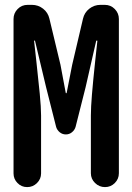

<svg xmlns="http://www.w3.org/2000/svg" viewBox="-20 -763 540 783"><path d="M35.2 -55.7V-685.5Q35.2 -709 51.8 -726.1Q68.4 -743.2 92.8 -743.2H110.4Q135.7 -743.2 155.8 -727.5Q175.8 -711.9 181.6 -686.5L226.6 -499L248 -384.8Q248 -382.8 250 -382.8Q252 -382.8 252 -384.8L274.4 -499L318.4 -686.5Q324.2 -711.9 344.2 -727.5Q364.3 -743.2 389.6 -743.2H407.2Q431.6 -743.2 448.2 -726.1Q464.8 -709 464.8 -685.5V-56.6Q464.8 -33.2 448.2 -16.6Q431.6 0 408.2 0Q384.8 0 367.7 -16.6Q350.6 -33.2 350.6 -56.6V-292Q350.6 -325.2 355 -377.9Q359.4 -430.7 367.7 -509.3Q376 -587.9 377 -595.7Q377 -597.7 375 -597.7Q373 -597.7 372.1 -595.7L329.1 -407.2L288.1 -245.1Q284.2 -232.4 273.4 -223.6Q262.7 -214.8 248.5 -214.8Q234.4 -214.8 223.6 -223.6Q212.9 -232.4 209 -245.1L168 -407.2L123 -595.7Q123 -597.7 121.1 -597.7Q119.1 -597.7 119.1 -595.7Q121.1 -577.1 128.9 -506.8Q136.7 -436.5 142.1 -380.9Q147.5 -325.2 147.5 -292V-55.7Q147.5 -33.2 130.9 -16.6Q114.3 0 90.8 0Q67.4 0 51.3 -16.6Q35.2 -33.2 35.2 -55.7Z"/></svg>

Font: Gen Jyuu Gothic Monospace Bold
Style: Bold
Weight: 700
Designer: [Source Han Sans]
Ryoko NISHIZUKA  (kana & ideographs); Paul D. Hunt (Latin, Greek & Cyrillic); Wenlong ZHANG  (bopomofo
Version: Version 1.002.20150607